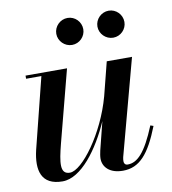

<svg xmlns="http://www.w3.org/2000/svg" viewBox="-78 -738 732 816"><g transform="rotate(-10 288.0 -330.0)"><path d="M386.5 -612C386.5 -580.5 413 -554 445 -554C477 -554 503 -580.5 503 -612C503 -644 477 -670.5 445 -670.5C413 -670.5 386.5 -644 386.5 -612ZM209 -612C209 -580.5 235.5 -554 267.5 -554C299.5 -554 325.5 -580.5 325.5 -612C325.5 -644 299.5 -670.5 267.5 -670.5C235.5 -670.5 209 -644 209 -612ZM228.5 -460H49.5V-446.5H115.5L39 -141C19 -56.5 34.5 10 127 10C208 10 288 -100 337.5 -213L307 -91.5C304.5 -80.5 302 -66.5 302 -57C302 -21.5 329.5 10 387.5 10C459.5 10 503 -40.5 548 -155L535 -159.5C490 -49 453.5 -12.5 412 -12.5C401 -12.5 396 -19.5 396 -29C396 -34 396.5 -40.5 398 -46.5L509 -460H400L363.5 -316C322 -162.5 217 -21 164 -21C119.5 -21 127.5 -70.5 147.5 -149Z"/></g></svg>

Font: Bodoni* 16pt Medium
Style: Italic
Weight: 500
Italic angle: -13°
Version: Version 2.3